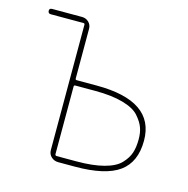

<svg xmlns="http://www.w3.org/2000/svg" viewBox="-83 -600 667 681"><g transform="rotate(15 250.0 -260.0)"><path d="M171.9 -273.4V-25.4Q171.9 -20.5 176.8 -19.5H250Q310.5 -19.5 351.1 -30.3Q391.6 -41 410.6 -61Q429.7 -81.1 436.5 -102.1Q443.4 -123 443.4 -152.3Q443.4 -176.8 436.5 -195.3Q429.7 -213.9 411.6 -234.4Q393.6 -254.9 352.1 -266.6Q310.5 -278.3 250 -278.3H176.8Q171.9 -278.3 171.9 -273.4ZM27.3 -500Q17.6 -500 17.1 -509.8Q16.6 -519.5 27.3 -519.5H136.7Q151.4 -519.5 161.6 -509.8Q171.9 -500 171.9 -485.4V-302.7Q171.9 -297.9 176.8 -297.9H250Q462.9 -297.9 462.9 -152.3Q462.9 -73.2 412.1 -36.6Q361.3 0 250 0H188.5Q173.8 0 163.1 -9.8Q152.3 -19.5 152.3 -35.2V-495.1Q152.3 -500 147.5 -500Z"/></g></svg>

Font: Rounded-X Mgen+ 2m thin
Style: Regular
Weight: 100
Designer: [Source Han Sans]
Ryoko NISHIZUKA  (kana & ideographs); Paul D. Hunt (Latin, Greek & Cyrillic); Wenlong ZHANG  (bopomofo
Version: Version 1.059.20150602